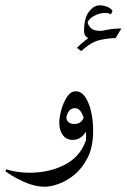

<svg xmlns="http://www.w3.org/2000/svg" viewBox="-45 -542 477 723"><path d="M305.7 -49.3Q305.7 10.7 285.4 51Q265.1 91.3 235.4 115.7Q205.6 140.1 175.5 150.6Q145.5 161.1 125.5 161.1Q85 161.1 42.7 141.6Q0.5 122.1 -24.9 102.5L-21.5 95.7Q20 108.4 66.4 108.4Q144.5 108.4 204.1 75.4Q263.7 42.5 282.7 -26.4ZM273.4 24.9Q279.3 1.5 279.3 -29.8Q279.3 -54.7 274.9 -78.9Q270.5 -103 261.2 -118.9Q252 -134.8 236.8 -134.8Q221.7 -134.8 213.4 -121.8Q205.1 -108.9 205.1 -98.6Q205.1 -89.8 212.2 -82.5Q219.2 -75.2 236.3 -75.2Q251 -75.2 260.5 -84.2Q270 -93.3 272 -106.9L286.1 -65.4Q280.3 -43.5 264.9 -29.3Q249.5 -15.1 229.5 -15.1Q205.6 -15.1 191.9 -33Q178.2 -50.8 178.2 -80.1Q178.2 -100.1 185.8 -127.9Q193.4 -155.8 207.3 -177Q221.2 -198.2 240.2 -198.2Q260.7 -198.2 275.4 -177.5Q290 -156.7 297.9 -122.8Q305.7 -88.9 305.7 -49.3Q300.3 -24.9 292 -7.1Q283.7 10.7 273.4 24.9ZM297.9 -391.6Q288.1 -396 279.8 -403.8Q271.5 -411.6 271.5 -424.3Q271.5 -474.1 290 -498Q308.6 -522 330.6 -522Q343.8 -522 357.7 -516.8Q371.6 -511.7 378.9 -500.5L372.6 -488.3Q362.8 -493.2 350.1 -493.2Q329.6 -493.2 308.8 -481.9Q288.1 -470.7 282.2 -451.7L284.2 -462.9Q285.2 -449.7 295.9 -437.7Q306.6 -425.8 331.1 -425.8Q340.3 -425.8 351.6 -428.2ZM412.1 -434.6 390.1 -398.4Q362.3 -398.4 330.3 -391.1Q298.3 -383.8 260.7 -349.6L244.6 -361.8Q277.8 -395.5 314.7 -415Q351.6 -434.6 412.1 -434.6Z"/></svg>

Font: Lateef Light
Style: Regular
Weight: 300
Designer: SIL International
Foundry: SIL International
Version: Version 4.200